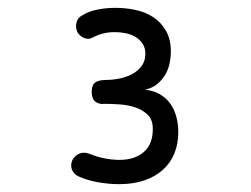

<svg xmlns="http://www.w3.org/2000/svg" viewBox="-20 -900 640 490"><path d="M180 -450Q168 -456 163.5 -467.5Q159 -479 165 -492Q171 -503 182.5 -508Q194 -513 210 -507Q226 -500 246 -496Q266 -492 285 -492Q324 -492 347 -512Q370 -532 370 -571Q370 -594 357.5 -606.5Q345 -619 326.5 -625.5Q308 -632 286.5 -633.5Q265 -635 247 -635Q240 -634 234 -635.5Q228 -637 223.5 -640.5Q219 -644 216.5 -650.5Q214 -657 214 -666Q214 -683 223 -689.5Q232 -696 251 -696Q267 -696 284.5 -699.5Q302 -703 316.5 -710.5Q331 -718 341 -731Q351 -744 351 -763Q351 -778 343.5 -789Q336 -800 324.5 -806.5Q313 -813 299.5 -815.5Q286 -818 273 -818Q258 -818 245 -815Q232 -812 218 -805Q207 -798 195 -803Q183 -808 177 -819Q172 -831 175.5 -843.5Q179 -856 192 -862Q206 -871 228.5 -875.5Q251 -880 274 -880Q301 -880 326.5 -874.5Q352 -869 371.5 -856Q391 -843 403.5 -821.5Q416 -800 416 -769Q416 -753 412.5 -737Q409 -721 400.5 -707.5Q392 -694 380 -684.5Q368 -675 350 -671Q371 -669 387 -660Q403 -651 413.5 -637Q424 -623 429.5 -604Q435 -585 435 -562Q435 -533 425 -508.5Q415 -484 395.5 -466.5Q376 -449 348 -439.5Q320 -430 284 -430Q257 -430 229.5 -435Q202 -440 180 -450Z"/></svg>

Font: Maple Mono NL Light
Style: Regular
Weight: 300
Monospace: yes
Designer: subframe7536
Version: Version 7.000